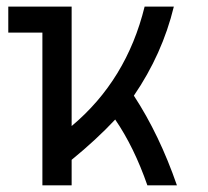

<svg xmlns="http://www.w3.org/2000/svg" viewBox="-20 -557 626 577"><path d="M107.4 0V-459H4.9V-537.1H195.3V-178.2Q360.4 -316.4 414.6 -537.1H502.4Q467.8 -394.5 382.3 -269.5Q459 -152.3 511.7 0H422.9Q382.8 -115.2 326.2 -197.8Q270 -137.7 195.3 -76.7V0Z"/></svg>

Font: Consola Mono
Style: Book
Weight: 400
Monospace: yes
Version: Version 2.001